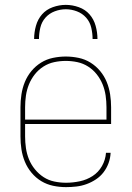

<svg xmlns="http://www.w3.org/2000/svg" viewBox="-20 -760 540 788"><path d="M251 8Q224 8 198 2.5Q172 -3 149.5 -16.5Q127 -30 109.5 -51Q92 -72 82 -96.5Q72 -121 68 -147Q64 -173 64 -200V-320Q64 -346 68 -372.5Q72 -399 82 -423.5Q92 -448 109 -468.5Q126 -489 148.5 -503Q171 -517 197.5 -522.5Q224 -528 250 -528Q276 -528 302.5 -522.5Q329 -517 351.5 -503Q374 -489 391 -468.5Q408 -448 418 -423.5Q428 -399 432 -372.5Q436 -346 436 -320V-251H83V-200Q83 -176 86.5 -152Q90 -128 99 -106Q108 -84 123.5 -65Q139 -46 159 -33Q179 -20 203 -15Q227 -10 251 -10Q279 -10 307.5 -16Q336 -22 360 -37.5Q384 -53 398.5 -78.5Q413 -104 415 -133H434Q433 -111 425.5 -90.5Q418 -70 405 -53Q392 -36 374 -24Q356 -12 335.5 -4.5Q315 3 293.5 5.5Q272 8 251 8ZM83 -269H417V-320Q417 -344 413.5 -368Q410 -392 401 -414Q392 -436 377 -455Q362 -474 341.5 -487Q321 -500 297.5 -505Q274 -510 250 -510Q226 -510 202.5 -505Q179 -500 158.5 -487Q138 -474 123 -455Q108 -436 99 -414Q90 -392 86.5 -368Q83 -344 83 -320ZM120 -600Q120 -627 127.5 -654Q135 -681 152.5 -701Q170 -721 196.5 -730.5Q223 -740 250 -740Q277 -740 303.5 -730.5Q330 -721 347.5 -701Q365 -681 372.5 -654Q380 -627 380 -600H360Q360 -623 354.5 -646.5Q349 -670 333.5 -687.5Q318 -705 295.5 -713.5Q273 -722 250 -722Q227 -722 204.5 -713.5Q182 -705 166.5 -687.5Q151 -670 145.5 -646.5Q140 -623 140 -600Z"/></svg>

Font: Iosevka SS04 Thin
Style: Regular
Weight: 100
Monospace: yes
Designer: Belleve Invis
Foundry: Belleve Invis
Version: Version 19.0.0; ttfautohint (v1.8.4)